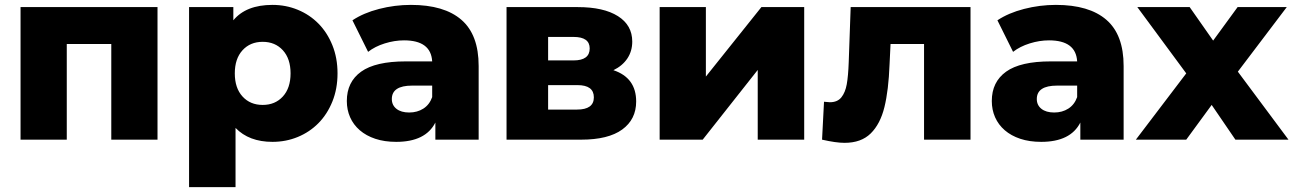

<svg xmlns="http://www.w3.org/2000/svg" viewBox="-20 -571 5288 785"><path d="M624 -542V0H435V-391H253V0H64V-542Z M1360 -271Q1360 -208 1339 -156Q1318 -104 1282 -67.5Q1246 -31 1197.5 -11Q1149 9 1094 9Q998 9 943 -48V194H753V-542H934V-488Q986 -551 1094 -551Q1149 -551 1197.5 -531Q1246 -511 1282 -474.5Q1318 -438 1339 -386Q1360 -334 1360 -271ZM1168 -271Q1168 -331 1136.5 -365.5Q1105 -400 1054 -400Q1003 -400 971.5 -365.5Q940 -331 940 -271Q940 -211 971.5 -176.5Q1003 -142 1054 -142Q1105 -142 1136.5 -176.5Q1168 -211 1168 -271Z M1937 -301V0H1760V-70Q1720 9 1600 9Q1552 9 1514.5 -3.5Q1477 -16 1451 -38.5Q1425 -61 1411.5 -91.5Q1398 -122 1398 -158Q1398 -236 1456.5 -278Q1515 -320 1639 -320H1747Q1742 -406 1632 -406Q1593 -406 1553 -393.5Q1513 -381 1485 -359L1421 -488Q1466 -518 1530 -534.5Q1594 -551 1660 -551Q1796 -551 1866.5 -490Q1937 -429 1937 -301ZM1747 -174V-221H1665Q1582 -221 1582 -166Q1582 -141 1601 -126Q1620 -111 1653 -111Q1686 -111 1711 -127Q1736 -143 1747 -174Z M2581 -156Q2581 -83 2524 -41.5Q2467 0 2356 0H2051V-542H2342Q2448 -542 2506.5 -505Q2565 -468 2565 -401Q2565 -362 2545 -332Q2525 -302 2488 -284Q2581 -253 2581 -156ZM2221 -324H2325Q2391 -324 2391 -373Q2391 -420 2325 -420H2221ZM2408 -173Q2408 -223 2341 -223H2221V-123H2339Q2408 -123 2408 -173Z M2677 -542H2866V-258L3093 -542H3268V0H3078V-285L2853 0H2677Z M3948 -542V0H3758V-391H3621L3617 -308Q3613 -202 3596 -133Q3579 -64 3540 -25.5Q3501 13 3433 13Q3398 13 3341 0L3349 -155Q3367 -153 3373 -153Q3404 -153 3420 -173Q3436 -193 3442 -226.5Q3448 -260 3450 -316L3458 -542Z M4574 -301V0H4397V-70Q4357 9 4237 9Q4189 9 4151.5 -3.5Q4114 -16 4088 -38.5Q4062 -61 4048.5 -91.5Q4035 -122 4035 -158Q4035 -236 4093.5 -278Q4152 -320 4276 -320H4384Q4379 -406 4269 -406Q4230 -406 4190 -393.5Q4150 -381 4122 -359L4058 -488Q4103 -518 4167 -534.5Q4231 -551 4297 -551Q4433 -551 4503.5 -490Q4574 -429 4574 -301ZM4384 -174V-221H4302Q4219 -221 4219 -166Q4219 -141 4238 -126Q4257 -111 4290 -111Q4323 -111 4348 -127Q4373 -143 4384 -174Z M5031 0 4934 -142 4830 0H4624L4830 -271L4630 -542H4844L4940 -405L5040 -542H5241L5041 -278L5248 0Z"/></svg>

Font: CMG Sans ExtraBold
Style: Regular
Weight: 800
Designer: Julieta Ulanovsky
Foundry: Julieta Ulanovsky
Version: Version 7.200